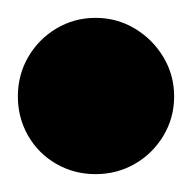

<svg xmlns="http://www.w3.org/2000/svg" viewBox="-57 -368 215 215"><path d="M-37 -260Q-37 -236 -25.5 -216Q-14 -196 6 -184.5Q26 -173 50 -173Q74 -173 94 -184.5Q114 -196 126 -216Q138 -236 138 -260Q138 -284 126 -304Q114 -324 94 -336Q74 -348 50 -348Q26 -348 6 -336Q-14 -324 -25.5 -304Q-37 -284 -37 -260Z"/></svg>

Font: Linefont
Style: Bold
Weight: 700
Monospace: yes
Version: Version 3.002;gftools[0.9.33]